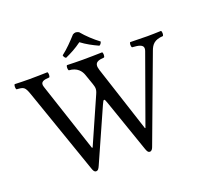

<svg xmlns="http://www.w3.org/2000/svg" viewBox="-138 -977 1227 1153"><g transform="rotate(-20 475.5 -401.0)"><path d="M476 -808C460.6 -815.7 451 -816.4 437 -808C406 -774 373 -739 336 -711C338 -702 341 -696 350 -690C388 -707 420 -724 457 -751C490 -726 524 -708 563 -690C572.1 -693.8 576.2 -701.9 579 -711C543 -738 506 -772 476 -808ZM810 -565 653.7 -130.7 650.5 -132 513 -554C495.5 -607.8 531 -611 565 -614C571 -620 571 -641 565 -647C524 -646 480 -645 440 -645C407 -645 372 -646 340 -647C334 -641 334 -620 340 -614C393 -611 415 -579.7 424 -554L447 -488C450.9 -476 454 -466 454 -457C454 -446.7 452.5 -438.9 445 -422L315.5 -128.7L311.2 -129.7L165 -572C153.4 -607.1 180 -612 215 -614C221 -620 221 -641 215 -647C182 -646 138 -645 99 -645C64.3 -645 35 -646 6 -647C0 -641 0 -620 6 -614C51 -611 58.4 -609.5 77 -556L265 -15C270.4 0.9 275.5 12 287 12C300 12 305.6 1.6 313 -15L462 -350C470.9 -370 474 -375 479 -375C483 -375 487.1 -364.1 493 -347L608 -15C613.9 2 619 12 631 12C642 12 649 1 654 -14L855 -553C867.9 -587.7 886 -611 941 -614C947 -620 947 -641 941 -647C912 -646 880 -645 854 -645C828 -645 784 -646 744 -647C738 -641 738 -620 744 -614C785 -611 825.3 -607.6 810 -565Z"/></g></svg>

Font: Libertinus Serif
Style: Regular
Weight: 400
Designer: Philipp H. Poll
Foundry: Khaled Hosny
Version: Version 6.2